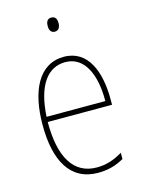

<svg xmlns="http://www.w3.org/2000/svg" viewBox="-112 -790 652 868"><g transform="rotate(-15 214.0 -356.5)"><path d="M214 -723C194 -723 189 -706 189 -690C189 -672 196 -657 214 -657C232 -657 240 -671 240 -691C240 -707 235 -723 214 -723ZM223 -537C106 -537 51 -423 51 -263C51 -97 108 10 239 10C287 10 325 -2 360 -22V-51C317 -26 282 -15 239 -15C131 -15 76 -106 77 -271H378V-298C378 -424 337 -537 223 -537ZM223 -512C314 -512 354 -417 353 -295H78C86 -440 140 -512 223 -512Z"/></g></svg>

Font: Noto Sans Gurmukhi Condensed Thin
Style: Regular
Weight: 100
Width: 3
Designer: Jelle Bosma - Monotype Design Team
Foundry: Monotype Imaging Inc.
Version: Version 2.004